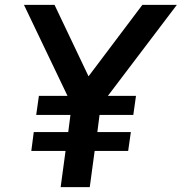

<svg xmlns="http://www.w3.org/2000/svg" viewBox="-20 -765 743 785"><path d="M108 -148 118 -225H259L268 -295H128L139 -373H256L78 -745H203L342 -453L562 -745H703L421 -373H536L525 -295H387L378 -225H515L504 -148H367L347 0H228L248 -148Z"/></svg>

Font: Plus Jakarta Sans SemiBold
Style: Italic
Weight: 600
Italic angle: -8°
Designer: Gumpita Rahayu
Foundry: Tokotype
Version: Version 2.071; ttfautohint (v1.8.4.7-5d5b);gftools[0.9.29]